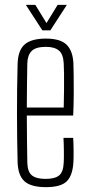

<svg xmlns="http://www.w3.org/2000/svg" viewBox="-20 -765 369 791"><path d="M169.5 6Q107.5 6 80.8 -18.2Q54 -42.5 52.5 -98Q51.5 -141 50.8 -190Q50 -239 50 -291.2Q50 -343.5 50.5 -396.8Q51 -450 52.5 -501Q54 -557.5 81.5 -581.8Q109 -606 169.5 -606Q229.5 -606 255 -580.2Q280.5 -554.5 282.5 -502Q283 -491 283.5 -456.2Q284 -421.5 283.8 -376.2Q283.5 -331 281.5 -289H90.5Q90.5 -241 91.2 -192Q92 -143 92.5 -95Q93.5 -57 111.5 -42.5Q129.5 -28 167.5 -28Q206.5 -28 223.8 -42.5Q241 -57 242.5 -95Q243.5 -110 243.2 -139.8Q243 -169.5 241.5 -197H281.5Q283 -174 283.2 -144Q283.5 -114 282.5 -98Q279.5 -42.5 255.2 -18.2Q231 6 169.5 6ZM90.5 -322H242.5Q243.5 -357.5 243.8 -394.8Q244 -432 243.8 -461.8Q243.5 -491.5 242.5 -504Q240.5 -542.5 222.2 -557.2Q204 -572 169.5 -572Q127.5 -572 110.5 -555Q93.5 -538 92.5 -504Q92 -461.5 91.2 -415.8Q90.5 -370 90.5 -322ZM154.5 -640 86.5 -745H125.5L171.5 -670L217.5 -745H255.5L187.5 -640Z"/></svg>

Font: Big Shoulders Text Thin Thin
Style: Regular
Weight: 250
Version: Version 2.002